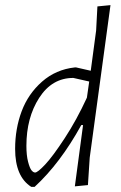

<svg xmlns="http://www.w3.org/2000/svg" viewBox="-20 -723 472 749"><path d="M277 -460 334 -447 355 -604 360 -698 411 -703 330 -108 323 -1 272 4 304 -235H297Q215 -86 115 6H102Q39 -34 39 -142Q39 -221 64.5 -289Q90 -357 144 -404.5Q198 -452 272 -460ZM83 -154Q83 -117 89.5 -92Q96 -67 103 -58.5Q110 -50 117 -50Q127 -50 156.5 -81.5Q186 -113 232.5 -184Q279 -255 319 -342L328 -405L266 -419Q183 -419 133 -341.5Q83 -264 83 -154Z"/></svg>

Font: Alegreya Sans Light
Style: Italic
Weight: 300
Italic angle: -7°
Designer: Juan Pablo del Peral
Foundry: Huerta Tipografica
Version: Version 2.007